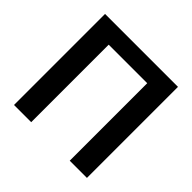

<svg xmlns="http://www.w3.org/2000/svg" viewBox="-176 -885 1060 1060"><g transform="rotate(45 354.0 -355.5)"><path d="M638.7 -710.9V0H504.4V-605H203.6V0H69.3V-710.9Z"/></g></svg>

Font: Roboto SemiBold
Style: Regular
Weight: 600
Designer: Christian Robertson
Foundry: Google
Version: Version 3.009; 2024